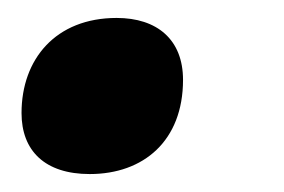

<svg xmlns="http://www.w3.org/2000/svg" viewBox="-20 -182 316 214"><path d="M80 12C140 12 184 -25 184 -93C184 -138 155 -162 110 -162C42 -162 4 -116 4 -56C4 -14 30 12 80 12Z"/></svg>

Font: Noto Sans SemiCondensed ExtraBold
Style: Italic
Weight: 800
Width: 4
Italic angle: -12°
Designer: Monotype Design Team
Foundry: Monotype Imaging Inc.
Version: Version 2.013